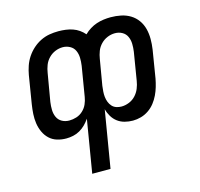

<svg xmlns="http://www.w3.org/2000/svg" viewBox="-107 -643 1014 974"><g transform="rotate(-15 400.0 -156.5)"><path d="M260 215 306 -62Q295 -46 281.5 -32.5Q268 -19 251.5 -9.5Q235 0 216.5 4Q198 8 180 8Q155 8 132 1Q109 -6 92 -22Q75 -38 65 -60Q55 -82 51.5 -106Q48 -130 49.5 -155Q51 -180 55 -205L79 -352Q83 -375 91 -398.5Q99 -422 113 -443Q127 -464 146 -481Q165 -498 187.5 -509Q210 -520 233.5 -524Q257 -528 281 -528Q300 -528 319 -525.5Q338 -523 355.5 -517Q373 -511 388 -500.5Q403 -490 415 -476Q429 -490 446 -500.5Q463 -511 481 -517Q499 -523 518 -525.5Q537 -528 555 -528Q583 -528 609.5 -522.5Q636 -517 658 -503.5Q680 -490 695 -469Q710 -448 716.5 -422.5Q723 -397 723 -369.5Q723 -342 719 -315L695 -168Q691 -147 685 -126.5Q679 -106 669.5 -86Q660 -66 646 -48Q632 -30 613 -17Q594 -4 572.5 2Q551 8 530 8Q508 8 487 2.5Q466 -3 449.5 -15.5Q433 -28 422 -46.5Q411 -65 406 -85L356 215ZM218 -76Q237 -76 256 -82Q275 -88 290 -102Q305 -116 313 -134Q321 -152 324 -171L350 -328Q353 -349 352.5 -369.5Q352 -390 344 -407.5Q336 -425 318.5 -434.5Q301 -444 281 -444Q261 -444 241.5 -436Q222 -428 207 -412.5Q192 -397 184.5 -377.5Q177 -358 174 -338L149 -192Q146 -171 146.5 -150.5Q147 -130 155 -112.5Q163 -95 180 -85.5Q197 -76 218 -76ZM492 -76Q512 -76 532 -84Q552 -92 566.5 -107.5Q581 -123 589 -142.5Q597 -162 600 -182L624 -328Q627 -349 626.5 -369.5Q626 -390 618 -407.5Q610 -425 593 -434.5Q576 -444 555 -444Q535 -444 515.5 -436Q496 -428 481 -412.5Q466 -397 458.5 -377.5Q451 -358 448 -338L425 -203Q423 -188 422 -173.5Q421 -159 422.5 -145Q424 -131 429 -118Q434 -105 443 -95Q452 -85 465 -80.5Q478 -76 492 -76Z"/></g></svg>

Font: Iosevka Aile Medium
Style: Italic
Weight: 500
Italic angle: -9°
Designer: Belleve Invis
Foundry: Belleve Invis
Version: Version 31.1.0; ttfautohint (v1.8.4)